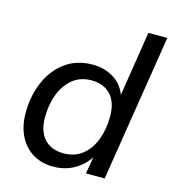

<svg xmlns="http://www.w3.org/2000/svg" viewBox="-107 -793 801 891"><g transform="rotate(15 293.5 -348.0)"><path d="M229 9Q173 9 131 -16.5Q89 -42 65.5 -89Q42 -136 42 -200Q42 -281 71 -348.5Q100 -416 154.5 -456Q209 -496 286 -496Q344 -496 389.5 -467Q435 -438 452 -380H445L496 -705H587L475 0H385L402 -101H410Q393 -67 366 -42.5Q339 -18 304.5 -4.5Q270 9 229 9ZM260 -63Q313 -63 350 -92.5Q387 -122 406 -172.5Q425 -223 425 -284Q425 -352 391.5 -388Q358 -424 299 -424Q246 -424 209.5 -394.5Q173 -365 153.5 -315Q134 -265 134 -203Q134 -135 167.5 -99Q201 -63 260 -63Z"/></g></svg>

Font: Nunito Sans 12pt ExtraLight 12pt Medium
Style: Italic
Weight: 500
Italic angle: -9°
Version: Version 3.101;gftools[0.9.27]